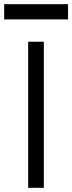

<svg xmlns="http://www.w3.org/2000/svg" viewBox="-55 -900 346 920"><path d="M80 0V-700H155V0ZM-35 -807V-880H271V-807Z"/></svg>

Font: Fustat
Style: Regular
Weight: 400
Designer: Mohamed Gaber, Khaled Hosny, Laura Garcia Mut
Foundry: Kief Type Foundry, Alif Type Foundry, Hard Type Foundry
Version: Version 1.007